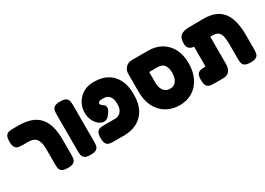

<svg xmlns="http://www.w3.org/2000/svg" viewBox="-10 -1210 2566 1858"><g transform="rotate(-30 1273.5 -281.0)"><path d="M385 9Q340 9 321 -3.5Q302 -16 297.5 -36Q293 -56 293 -77V-256Q293 -297 285.5 -325Q278 -353 263.5 -370Q249 -387 227.5 -394.5Q206 -402 177 -402H113Q90 -402 68.5 -406Q47 -410 33.5 -429.5Q20 -449 20 -494Q20 -540 33.5 -559Q47 -578 68 -582Q89 -586 112 -586H175Q251 -586 307.5 -567Q364 -548 401 -508.5Q438 -469 457 -407Q476 -345 476 -258V-84Q476 -61 472 -39.5Q468 -18 449.5 -4.5Q431 9 385 9Z M638 9Q593 9 574 -4.5Q555 -18 551 -39.5Q547 -61 547 -83V-495Q547 -517 551 -538Q555 -559 574 -572.5Q593 -586 639 -586Q685 -586 703.5 -572Q722 -558 726 -537Q730 -516 730 -494V-82Q730 -60 726 -39Q722 -18 703 -4.5Q684 9 638 9Z M893 9Q871 9 849.5 5Q828 1 814.5 -18Q801 -37 801 -83Q801 -129 814.5 -148Q828 -167 849.5 -171Q871 -175 894 -175H1013Q1042 -175 1063 -188Q1084 -201 1095.5 -225.5Q1107 -250 1107 -284V-296Q1107 -346 1084.5 -374.5Q1062 -403 1021 -403H993Q977 -403 967 -395.5Q957 -388 956.5 -378Q956 -368 968 -358Q973 -354 978 -350.5Q983 -347 987 -343Q1006 -329 1006 -310Q1006 -291 995.5 -272Q985 -253 972.5 -238.5Q960 -224 954 -219Q931 -201 904.5 -204Q878 -207 853.5 -226.5Q829 -246 812 -278.5Q795 -311 791 -352Q787 -401 802 -443.5Q817 -486 846.5 -518.5Q876 -551 917 -569Q958 -587 1005 -587H1023Q1106 -587 1166 -552Q1226 -517 1258.5 -452.5Q1291 -388 1291 -299V-281Q1291 -191 1257 -126Q1223 -61 1160 -26Q1097 9 1010 9Z M1627 25Q1542 25 1478 -13.5Q1414 -52 1379 -121.5Q1344 -191 1344 -283V-487Q1344 -530 1372 -558Q1400 -586 1442 -586H1620Q1707 -586 1770 -549Q1833 -512 1867.5 -444.5Q1902 -377 1902 -286Q1902 -193 1868 -123Q1834 -53 1772 -14Q1710 25 1627 25ZM1623 -160Q1669 -160 1693.5 -194Q1718 -228 1718 -286Q1718 -323 1707.5 -349Q1697 -375 1676 -388.5Q1655 -402 1624 -402H1528V-286Q1528 -228 1553.5 -194Q1579 -160 1623 -160Z M2016 9Q1993 9 1971.5 5Q1950 1 1936.5 -18.5Q1923 -38 1923 -83Q1923 -129 1936.5 -148Q1950 -167 1971.5 -171Q1993 -175 2015 -175H2027V-466L2156 -406Q2119 -400 2083 -396.5Q2047 -393 2018 -397.5Q1989 -402 1972 -419.5Q1955 -437 1955 -473Q1955 -532 1983 -557.5Q2011 -583 2076 -584L2227 -586Q2330 -588 2394 -551Q2458 -514 2488 -438Q2518 -362 2518 -247V-84Q2518 -61 2514 -39.5Q2510 -18 2491.5 -4.5Q2473 9 2427 9Q2382 9 2363 -3.5Q2344 -16 2339.5 -36Q2335 -56 2335 -77V-245Q2335 -300 2327 -334.5Q2319 -369 2298.5 -385.5Q2278 -402 2239 -402H2211V-101Q2211 -48 2187.5 -19.5Q2164 9 2119 9Z"/></g></svg>

Font: Fredoka SemiCondensed
Style: Bold
Weight: 700
Width: 4
Designer: Ben Nathan
Foundry: Milena B. Brandão, Ben Nathan
Version: Version 2.001